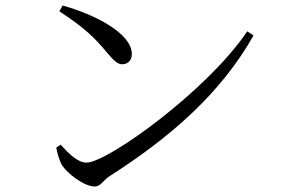

<svg xmlns="http://www.w3.org/2000/svg" viewBox="-20 -703 1040 699"><path d="M208 -683 196 -662C284 -604 322 -569 370 -511C396 -480 409 -469 425 -469C446 -469 460 -484 460 -506C460 -583 322 -651 208 -683ZM880 -589C738 -376 372 -111 295 -111C263 -111 231 -143 201 -176L185 -166C187 -150 196 -118 206 -101C226 -71 286 -24 325 -24C347 -24 358 -49 378 -61C597 -201 783 -361 903 -574Z"/></svg>

Font: Harano Aji Mincho
Style: Regular
Weight: 400
Foundry: Masamichi Hosoda
Version: HaranoAjiMincho-Regular version 20230610;ttx 4.39.4